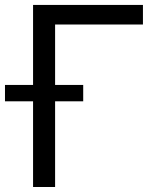

<svg xmlns="http://www.w3.org/2000/svg" viewBox="-44 -747 639 767"><path d="M527 -727.3H88.1V-407.7H-24.1V-342.3H88.1V0H176.1V-342.3H288.4V-407.7H176.1V-649.1H527Z"/></svg>

Font: Margiela Sans
Style: Regular
Weight: 400
Designer: Stefan Endress, Andreas Faust
Version: Version 1.100;FEAKit 1.0